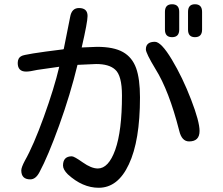

<svg xmlns="http://www.w3.org/2000/svg" viewBox="-20 -804 1040 894"><path d="M295.9 7.8Q273.4 -14.6 273.4 -33.2Q273.4 -76.2 314.5 -76.2Q325.2 -76.2 365.2 -47.9Q405.3 -19.5 435.5 -19.5Q485.4 -19.5 516.6 -106.4Q547.9 -194.3 547.9 -359.4Q547.9 -453.1 515.6 -480.5Q487.3 -505.9 427.7 -505.9L340.8 -502Q307.6 -364.3 255.4 -219.7Q203.1 -75.2 164.1 -2.9Q146.5 31.2 121.1 31.2Q79.1 31.2 79.1 -10.7Q79.1 -24.4 95.7 -55.7Q135.7 -126 184.1 -259.8Q232.4 -393.6 255.9 -493.2L153.3 -478.5Q119.1 -470.7 101.6 -470.7Q62.5 -470.7 62.5 -510.7Q62.5 -534.2 80.1 -543Q91.8 -551.8 273.4 -574.2L276.4 -575.2L277.3 -578.1L306.6 -724.6Q313.5 -766.6 347.7 -766.6Q387.7 -766.6 387.7 -729.5Q387.7 -701.2 360.4 -583L431.6 -585.9Q509.8 -585.9 552.7 -561.5Q595.7 -537.1 613.8 -486.8Q631.8 -436.5 631.8 -350.6Q631.8 -148.4 580.1 -39.1Q529.3 70.3 439.5 70.3Q364.3 70.3 295.9 7.8ZM701.2 -609.4Q730.5 -609.4 780.3 -526.4Q830.1 -443.4 869.6 -340.8Q909.2 -238.3 909.2 -194.3Q909.2 -145.5 860.4 -145.5Q826.2 -145.5 814.5 -195.3Q766.6 -382.8 704.1 -482.4Q659.2 -556.6 659.2 -574.2Q659.2 -609.4 701.2 -609.4ZM748 -749Q748 -784.2 781.2 -784.2Q814.5 -784.2 814.5 -749V-666Q814.5 -630.9 781.2 -630.9Q748 -630.9 748 -666ZM855.5 -749Q855.5 -784.2 887.7 -784.2Q920.9 -784.2 920.9 -749V-666Q920.9 -630.9 887.7 -630.9Q855.5 -630.9 855.5 -666Z"/></svg>

Font: jf-openhuninn-2.0
Style: Regular
Weight: 400
Designer: [Kosugi Maru]
Designed by MOTOYA      

[Varela Round]
Joe Prince (Latin component); Avraham Cornfeld (Hebrew component)
Foundry: justfont CO.,LTD.
Version: 2.0